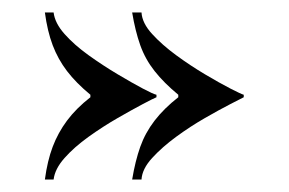

<svg xmlns="http://www.w3.org/2000/svg" viewBox="-20 -460 463 308"><path d="M231 -308V-306H125V-308Q102 -327 87.5 -346Q73 -365 64.5 -387.5Q56 -410 52 -440H66Q68 -423 83.5 -405.5Q99 -388 122 -371.5Q145 -355 168.5 -341Q192 -327 209 -318Q226 -309 231 -308ZM231 -304Q226 -302 209 -293Q192 -284 168.5 -270.5Q145 -257 122 -240.5Q99 -224 83.5 -206.5Q68 -189 66 -172H52Q56 -202 64.5 -224.5Q73 -247 87.5 -266.5Q102 -286 125 -304V-306H231ZM371 -308V-306H266V-308Q243 -327 228 -346Q213 -365 205 -387.5Q197 -410 192 -440H207Q208 -423 224 -405.5Q240 -388 262.5 -371.5Q285 -355 308.5 -341Q332 -327 349.5 -318Q367 -309 371 -308ZM371 -304Q367 -302 349.5 -293Q332 -284 308.5 -270.5Q285 -257 262.5 -240.5Q240 -224 224 -206.5Q208 -189 207 -172H192Q197 -202 205 -224.5Q213 -247 228 -266.5Q243 -286 266 -304V-306H371Z"/></svg>

Font: Emberly Black
Style: Regular
Weight: 900
Designer: Rajesh Rajput
Foundry: Rajesh Rajput
Version: Version 1.000